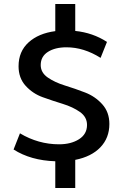

<svg xmlns="http://www.w3.org/2000/svg" viewBox="-20 -819 617 962"><path d="M528 -198Q528 -128 483 -81Q438 -34 357 -18V123H257V-11Q134 -15 48 -70L80 -151Q172 -96 276 -96Q336 -96 376 -121.5Q416 -147 416 -193Q416 -233 380.5 -258Q345 -283 294.5 -298.5Q244 -314 194 -332Q144 -350 108.5 -389Q73 -428 73 -487Q73 -561 123 -606.5Q173 -652 257 -663V-799H357V-664Q445 -655 516 -609L484 -529Q400 -582 313 -582Q256 -582 220 -559Q184 -536 184 -493Q184 -455 219.5 -430.5Q255 -406 305.5 -390.5Q356 -375 406.5 -355.5Q457 -336 492.5 -296.5Q528 -257 528 -198Z"/></svg>

Font: Martel Sans DemiBold
Style: Regular
Weight: 600
Designer: Dan Reynolds and Mathieu Réguer
Foundry: Dan Reynolds and Mathieu Réguer
Version: Version 1.001;PS 001.001;hotconv 1.0.70;makeotf.lib2.5.58329